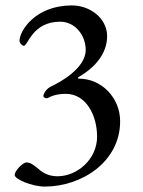

<svg xmlns="http://www.w3.org/2000/svg" viewBox="-20 -650 529 708"><path d="M145 38C281 38 423 -53 423 -203C423 -288 356 -360 271 -360C266 -360 266 -364 270 -366C348 -411 375 -468 375 -516C375 -584 311 -630 245 -630C109 -630 52 -535 52 -500C52 -490 63 -481 68 -481C83 -481 99 -570 202 -570C256 -570 296 -521 296 -466C296 -395 193 -343 170 -332C157 -326 145 -315 140 -298C138 -291 150 -285 157 -289C180 -302 207 -304 222 -304C299 -304 338 -223 338 -146C338 -63 265 0 192 0C155 0 134 -16 117 -31C104 -41 93 -51 78 -51C63 -51 34 -19 34 -5C34 11 98 38 145 38Z"/></svg>

Font: Garamond-Math
Style: Regular
Weight: 400
Version: Version 2019-08-16